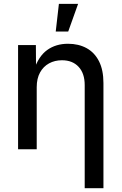

<svg xmlns="http://www.w3.org/2000/svg" viewBox="-20 -782 637 1006"><path d="M172.4 -325.2V0H74.7V-545.9H168L168.9 -413.1H157.2Q181.6 -487.3 227.3 -520Q272.9 -552.7 336.4 -552.7Q391.6 -552.7 433.6 -529.8Q475.6 -506.8 498.8 -460.9Q522 -415 522 -346.7V204.1H423.8V-336.4Q423.8 -397.5 391.8 -431.9Q359.9 -466.3 304.7 -466.3Q267.1 -466.3 237.1 -450Q207 -433.6 189.7 -402.1Q172.4 -370.6 172.4 -325.2ZM272 -616.7 288.6 -761.7H389.2L337.4 -616.7Z"/></svg>

Font: Inter Cardless
Style: Regular
Weight: 400
Designer: Rasmus Andersson
Foundry: rsms
Version: Version 4.001;git-9221beed3